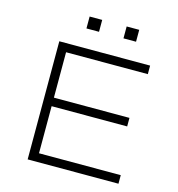

<svg xmlns="http://www.w3.org/2000/svg" viewBox="-126 -998 1026 1107"><g transform="rotate(15 387.0 -444.0)"><path d="M140 0V-705H682V-654H194V-383H645V-332H194V-51H682V0ZM493 -817V-888H568V-817ZM272 -817V-888H347V-817Z"/></g></svg>

Font: Nunito Sans 7pt Expanded ExtraLight
Style: Regular
Weight: 250
Width: 7
Designer: Vernon Adams
Foundry: Vernon Adams
Version: Version 3.101;gftools[0.9.27]